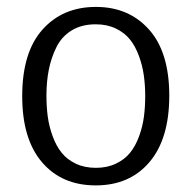

<svg xmlns="http://www.w3.org/2000/svg" viewBox="-20 -530 560 561"><path d="M260.3 -509.8Q356.4 -509.8 415.5 -443.6Q474.6 -377.4 474.6 -250.5Q474.6 -124.5 416.7 -56.4Q358.9 11.7 259.8 11.7Q160.6 11.7 102.8 -55.9Q44.9 -123.5 44.9 -249Q44.9 -377 104 -443.4Q163.1 -509.8 260.3 -509.8ZM259.8 -459Q218.8 -459 189.5 -441.2Q160.2 -423.3 144.8 -392.1Q129.4 -360.8 122.6 -326.2Q115.7 -291.5 115.7 -250.5Q115.7 -217.8 119.6 -189Q123.5 -160.2 133.8 -132.1Q144 -104 159.9 -84Q175.8 -64 201.4 -51.8Q227.1 -39.6 260.3 -39.6Q293 -39.6 318.6 -51.8Q344.2 -64 360.1 -83.7Q376 -103.5 386.2 -131.3Q396.5 -159.2 400.4 -188Q404.3 -216.8 404.3 -249.5Q404.3 -281.7 400.1 -310.5Q396 -339.4 385.7 -367.2Q375.5 -395 359.6 -414.8Q343.8 -434.6 318.1 -446.8Q292.5 -459 259.8 -459Z"/></svg>

Font: Pontano Sans
Style: Regular
Weight: 400
Foundry: vernon adams
Version: 1.0